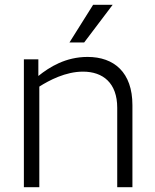

<svg xmlns="http://www.w3.org/2000/svg" viewBox="-20 -776 644 796"><path d="M366 -756 268 -600H329L447 -756ZM79 -530V0H143V-417C184 -443 252 -479 324 -479C407 -479 466 -432 466 -329V0H529V-340C529 -476 453 -540 343 -540C252 -540 185 -498 139 -461V-530Z"/></svg>

Font: Roundo
Style: Regular
Weight: 400
Designer: Shiva Nallaperumal
Foundry: Indian Type Foundry
Version: Version 2.000